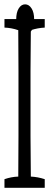

<svg xmlns="http://www.w3.org/2000/svg" viewBox="-20 -893 242 903"><path d="M190.4 -803.2Q190.4 -788.1 190.4 -763.2Q157.7 -761.7 125 -751Q123.5 -629.4 123.5 -561.5Q123.5 -412.1 123.5 -252.9Q123.5 -185.5 125 -62.5Q157.7 -61 190.4 -50.3Q190.4 -35.2 190.4 -9.8H1Q1 -34.7 1 -50.3Q33.7 -61.5 65.9 -62.5Q66.4 -102.1 66.9 -251Q66.9 -411.1 66.9 -560.5Q66.9 -635.7 65.9 -751Q33.7 -762.2 1 -763.2Q1 -788.1 1 -803.2ZM128.2 -749Q115.7 -729 98.1 -729Q80.6 -729 68.4 -749Q56.2 -769 56.2 -801.8Q56.2 -834.5 68.1 -853.5Q80.1 -872.6 98.1 -872.6Q116.2 -872.6 128.4 -853.5Q140.6 -834.5 140.6 -801.8Q140.6 -769 128.2 -749Z"/></svg>

Font: Scarab Serif
Style: Condensed-Light
Weight: 300
Designer: John Roberts
Foundry: Scarab
Version: 1.0